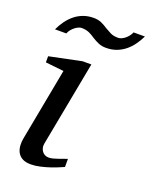

<svg xmlns="http://www.w3.org/2000/svg" viewBox="-134 -763 666 848"><g transform="rotate(20 199.0 -339.5)"><path d="M263.2 -28.8Q257.3 -26.4 241.7 -19.5Q226.1 -12.7 205.1 -5.6Q184.1 1.5 160.9 6.8Q137.7 12.2 117.2 12.2Q91.3 12.2 76.2 3.4Q61 -5.4 53.7 -19.5Q46.4 -33.7 45.4 -51.3Q44.4 -68.8 47.9 -85.9L111.8 -424.8L25.9 -434.1V-462.9L176.8 -494.1H217.8L142.1 -94.2Q140.1 -84 142.3 -74.7Q144.5 -65.4 149.7 -58.3Q154.8 -51.3 162.8 -47.1Q170.9 -43 181.2 -43Q189.9 -43 201.9 -46.1Q213.9 -49.3 225.8 -53.5Q237.8 -57.6 248 -61.5Q258.3 -65.4 263.2 -66.9ZM397.9 -690.9Q387.2 -668.9 373.3 -649.7Q359.4 -630.4 341.6 -616Q323.7 -601.6 301.8 -593.3Q279.8 -585 252.9 -585Q232.4 -585 217.3 -591.6Q202.1 -598.1 186.5 -607.9Q180.2 -612.3 173.8 -616.2Q167.5 -620.1 159.9 -623.5Q152.3 -627 143.3 -628.9Q134.3 -630.9 122.6 -630.9Q116.2 -630.9 108.2 -627.4Q100.1 -624 92.3 -617.9Q84.5 -611.8 77.6 -603.5Q70.8 -595.2 66.9 -585H13.7Q23.9 -606.9 37.8 -626.2Q51.8 -645.5 69.3 -659.9Q86.9 -674.3 108.9 -682.6Q130.9 -690.9 157.7 -690.9Q178.2 -690.9 193.6 -684.3Q209 -677.7 224.6 -667Q237.3 -659.7 251.5 -652.3Q265.6 -645 288.6 -645Q295.4 -645 303.5 -648.4Q311.5 -651.9 319.3 -658Q327.1 -664.1 333.7 -672.4Q340.3 -680.7 344.7 -690.9Z"/></g></svg>

Font: Charis SIL Eur
Style: Italic
Weight: 400
Italic angle: -11°
Foundry: SIL International
Version: Version 5.000